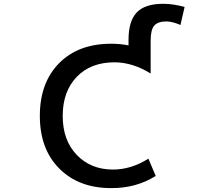

<svg xmlns="http://www.w3.org/2000/svg" viewBox="-20 -969 1040 1000"><path d="M829.1 -949.2Q883.8 -949.2 941.4 -932.6L919.9 -838.9Q879.9 -856.4 847.7 -857.4Q801.8 -857.4 783.2 -835.4Q764.6 -813.5 764.6 -756.8V-585.9Q672.9 -643.6 577.1 -644.5Q452.1 -644.5 379.4 -568.4Q306.6 -492.2 306.6 -365.2Q306.6 -238.3 379.9 -162.1Q453.1 -85.9 568.4 -85.9Q663.1 -85.9 752.9 -142.6L791 -52.7Q688.5 11.7 558.6 10.7Q390.6 10.7 289.1 -90.8Q187.5 -192.4 187.5 -365.2Q187.5 -538.1 287.6 -639.6Q387.7 -741.2 558.6 -741.2Q609.4 -741.2 649.4 -732.4V-761.7Q649.4 -859.4 692.4 -904.3Q735.4 -949.2 829.1 -949.2Z"/></svg>

Font: Gen Shin Gothic Monospace Medium
Style: Regular
Weight: 500
Designer: [Source Han Sans]
Ryoko NISHIZUKA  (kana & ideographs); Paul D. Hunt (Latin, Greek & Cyrillic); Wenlong ZHANG  (bopomofo
Version: Version 1.002.20150607